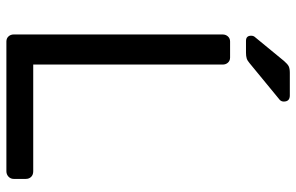

<svg xmlns="http://www.w3.org/2000/svg" viewBox="-183 -744 927 601"><g transform="rotate(90 280.5 -443.5)"><path d="M87.9 -22.9V-676.8Q87.9 -686.5 94 -693.4Q100.1 -700.2 109.9 -700.2H160.2Q169.9 -700.2 176 -693.6Q182.1 -687 182.1 -676.8V-84H516.1Q527.3 -84 533.7 -77.4Q540 -70.8 540 -61V-22.9Q540 -13.2 533 -6.6Q525.9 0 516.1 0H109.9Q100.1 0 94 -6.6Q87.9 -13.2 87.9 -22.9ZM91.8 -766.1Q91.8 -773.9 96.7 -778.8L170.9 -869.1Q180.7 -880.4 187.7 -883.8Q194.8 -887.2 208 -887.2H278.8Q297.9 -887.2 297.9 -868.2Q297.9 -861.3 293 -856L177.7 -761.2Q169.9 -754.4 162.8 -752.2Q155.8 -750 145 -750H107.9Q91.8 -750 91.8 -766.1Z"/></g></svg>

Font: Rubik AZ
Style: Regular
Weight: 400
Designer: Hubert and Fischer
Foundry: Hubert & Fischer
Version: Version 2.000